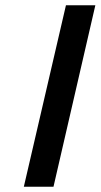

<svg xmlns="http://www.w3.org/2000/svg" viewBox="-20 -705 380 725"><path d="M70 0 229 -685H340L182 0Z"/></svg>

Font: Titillium Web
Style: SemiBold Italic
Weight: 600
Italic angle: -13°
Version: Version 1.001;PS 57.000;hotconv 1.0.70;makeotf.lib2.5.55311